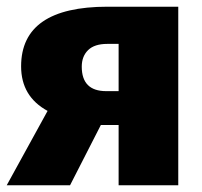

<svg xmlns="http://www.w3.org/2000/svg" viewBox="-26 -553 604 573"><path d="M295 -533H506V0H328V-180H275L183 0H-6L116 -222Q37 -265 37 -355Q37 -533 295 -533ZM291 -281H328V-422H294Q256 -422 237 -403.5Q218 -385 218 -354Q218 -281 291 -281Z"/></svg>

Font: FiraGO ExtraBold
Style: Regular
Weight: 800
Designer: bBox Type
Foundry: bBox Type GmbH
Version: Version 1.001;PS 001.001;hotconv 1.0.88;makeotf.lib2.5.64775